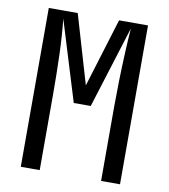

<svg xmlns="http://www.w3.org/2000/svg" viewBox="-82 -800 764 869"><g transform="rotate(10 300.0 -365.0)"><path d="M72 0V-730H205L298 -414L395 -730H528V0H441V-345Q441 -394 442.5 -457.5Q444 -521 447 -586Q450 -651 454 -703L336 -326H258L145 -694Q153 -620 156 -532Q159 -444 159 -345V0Z"/></g></svg>

Font: JetBrainsMono NFM
Style: Regular
Weight: 400
Monospace: yes
Designer: Philipp Nurullin, Konstantin Bulenkov
Foundry: JetBrains
Version: Version 2.304; ttfautohint (v1.8.4.7-5d5b);Nerd Fonts 3.3.0